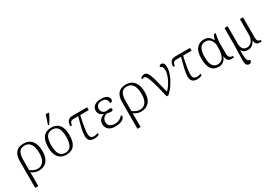

<svg xmlns="http://www.w3.org/2000/svg" viewBox="42 -1978 4814 3401"><g transform="rotate(-30 2449.0 -278.0)"><path d="M91 -303Q91 -544 302 -544Q409 -544 469 -471Q529 -398 529 -260Q529 -126 468 -58Q407 10 306 10Q224 10 153 -43Q155 -7 155 49V240H91ZM463 -259Q463 -376 422.5 -440Q382 -504 301 -504Q219 -504 187 -449.5Q155 -395 155 -293V-87Q191 -59 226.5 -44.5Q262 -30 307 -30Q374 -30 418.5 -86.5Q463 -143 463 -259Z M648 -268Q648 -544 869 -544Q973 -544 1029 -475.5Q1085 -407 1085 -268Q1085 10 865 10Q762 10 705 -60Q648 -130 648 -268ZM1019 -268Q1019 -389 983 -446.5Q947 -504 868 -504Q786 -504 749.5 -446Q713 -388 713 -268Q713 -150 749.5 -90Q786 -30 866 -30Q948 -30 983.5 -90Q1019 -150 1019 -268ZM845 -621Q880 -709 902 -796H966V-784Q949 -743 921 -694Q893 -645 866 -606H845Z M1309 -119Q1309 -175 1328 -259Q1347 -343 1385 -479H1290Q1211 -479 1211 -394H1176Q1176 -536 1299 -536H1601V-479H1427Q1401 -370 1385.5 -276Q1370 -182 1370 -128Q1370 -74 1392 -52Q1414 -30 1452 -30Q1492 -30 1535 -48V-12Q1493 10 1433 10Q1309 10 1309 -119Z M1683 -144Q1683 -199 1715 -233Q1747 -267 1797 -283V-286Q1752 -300 1726.5 -332Q1701 -364 1701 -408Q1701 -470 1751 -506.5Q1801 -543 1887 -543Q1964 -543 2004.5 -514.5Q2045 -486 2045 -444Q2045 -396 1991 -396Q1991 -449 1964 -478Q1937 -507 1879 -507Q1824 -507 1794.5 -479.5Q1765 -452 1765 -408Q1765 -365 1791 -337.5Q1817 -310 1864 -307Q1869 -308 1893.5 -312Q1918 -316 1937 -316Q1972 -316 1972 -287Q1972 -272 1959.5 -263.5Q1947 -255 1927 -255Q1889 -255 1849 -269Q1807 -259 1778 -227.5Q1749 -196 1749 -146Q1749 -91 1785 -63.5Q1821 -36 1883 -36Q1938 -36 1979 -57.5Q2020 -79 2046 -114Q2052 -111 2057 -104Q2062 -97 2062 -86Q2062 -64 2039 -41.5Q2016 -19 1972 -4.5Q1928 10 1869 10Q1778 10 1730.5 -32Q1683 -74 1683 -144Z M2183 -303Q2183 -544 2394 -544Q2501 -544 2561 -471Q2621 -398 2621 -260Q2621 -126 2560 -58Q2499 10 2398 10Q2316 10 2245 -43Q2247 -7 2247 49V240H2183ZM2555 -259Q2555 -376 2514.5 -440Q2474 -504 2393 -504Q2311 -504 2279 -449.5Q2247 -395 2247 -293V-87Q2283 -59 2318.5 -44.5Q2354 -30 2399 -30Q2466 -30 2510.5 -86.5Q2555 -143 2555 -259Z M2740 -491Q2716 -491 2702 -476L2685 -499Q2723 -539 2771 -539Q2808 -539 2834.5 -499Q2861 -459 2883.5 -381.5Q2906 -304 2948 -133L2964 -69Q3006 -108 3045 -169.5Q3084 -231 3107.5 -296.5Q3131 -362 3131 -411Q3131 -454 3116.5 -477Q3102 -500 3074 -510Q3081 -546 3118 -546Q3153 -546 3169 -518Q3185 -490 3185 -444Q3185 -378 3153 -294Q3121 -210 3067.5 -131Q3014 -52 2953 0H2918Q2877 -181 2847.5 -285.5Q2818 -390 2792.5 -440.5Q2767 -491 2740 -491Z M3413 -119Q3413 -175 3432 -259Q3451 -343 3489 -479H3394Q3315 -479 3315 -394H3280Q3280 -536 3403 -536H3705V-479H3531Q3505 -370 3489.5 -276Q3474 -182 3474 -128Q3474 -74 3496 -52Q3518 -30 3556 -30Q3596 -30 3639 -48V-12Q3597 10 3537 10Q3413 10 3413 -119Z M3783 -267Q3783 -410 3839 -477Q3895 -544 3993 -544Q4049 -544 4088.5 -515.5Q4128 -487 4148 -436H4153Q4168 -490 4194 -536H4232Q4221 -499 4212.5 -444Q4204 -389 4204 -342V-128Q4204 -82 4224.5 -58Q4245 -34 4285 -34H4294V0H4239Q4191 0 4169 -30Q4147 -60 4144 -113H4142Q4121 -54 4080.5 -22Q4040 10 3983 10Q3882 10 3832.5 -61Q3783 -132 3783 -267ZM4140 -300V-358Q4125 -426 4088 -462.5Q4051 -499 3996 -499Q3922 -499 3885 -441.5Q3848 -384 3848 -265Q3848 -36 3990 -36Q4140 -36 4140 -300Z M4401 135Q4401 97 4402 66.5Q4403 36 4404 12Q4409 -122 4410 -185V-536H4474V-185Q4474 -115 4501.5 -75.5Q4529 -36 4586 -36Q4627 -36 4659 -61Q4691 -86 4708 -126.5Q4725 -167 4725 -214V-536H4789V-120Q4789 -76 4806 -54.5Q4823 -33 4855 -33H4861V0H4816Q4779 0 4756.5 -23Q4734 -46 4730 -91H4726Q4674 10 4578 10Q4489 10 4452 -60Q4453 42 4457.5 89.5Q4462 137 4477 157.5Q4492 178 4524 182Q4524 208 4510.5 224Q4497 240 4469 240Q4440 240 4420.5 215Q4401 190 4401 135Z"/></g></svg>

Font: Noto Serif Light
Style: Regular
Weight: 300
Designer: Monotype Design Team
Foundry: Monotype Imaging Inc.
Version: Version 1.001